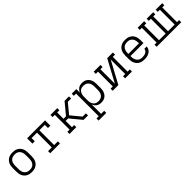

<svg xmlns="http://www.w3.org/2000/svg" viewBox="357 -2012 3711 3711"><g transform="rotate(-45 2212.5 -156.5)"><path d="M300 8Q271 8 242.5 2.5Q214 -3 189 -16.5Q164 -30 144 -51Q124 -72 112 -98Q100 -124 95 -152.5Q90 -181 90 -210V-310Q90 -339 95 -367.5Q100 -396 112 -422Q124 -448 144 -469Q164 -490 189 -503.5Q214 -517 242.5 -522.5Q271 -528 300 -528Q329 -528 357.5 -522.5Q386 -517 411 -503.5Q436 -490 456 -469Q476 -448 488 -422Q500 -396 505 -367.5Q510 -339 510 -310V-210Q510 -181 505 -152.5Q500 -124 488 -98Q476 -72 456 -51Q436 -30 411 -16.5Q386 -3 357.5 2.5Q329 8 300 8ZM300 -50Q320 -50 340.5 -54Q361 -58 378.5 -68.5Q396 -79 409.5 -95Q423 -111 431 -130Q439 -149 442 -169.5Q445 -190 445 -210V-310Q445 -330 442 -350.5Q439 -371 431 -390Q423 -409 409.5 -425Q396 -441 378.5 -451.5Q361 -462 340.5 -466Q320 -470 300 -470Q280 -470 259.5 -466Q239 -462 221.5 -451.5Q204 -441 190.5 -425Q177 -409 169 -390Q161 -371 158 -350.5Q155 -330 155 -310V-210Q155 -190 158 -169.5Q161 -149 169 -130Q177 -111 190.5 -95Q204 -79 221.5 -68.5Q239 -58 259.5 -54Q280 -50 300 -50Z M804 0V-58H905V-462H757V-375H692V-520H1183V-375H1118V-462H970V-58H1071V0Z M1331 0V-58H1392V-462H1331V-520H1517V-462H1457V-289H1525L1716 -520H1838V-462H1748L1581 -260L1748 -58H1838V0H1716L1525 -231H1457V-58H1517V0Z M1912 215V157H1973V-462H1912V-520H2038V-420Q2047 -444 2063 -465.5Q2079 -487 2100.5 -501.5Q2122 -516 2147.5 -522Q2173 -528 2199 -528Q2226 -528 2253 -521.5Q2280 -515 2302.5 -500Q2325 -485 2341.5 -463.5Q2358 -442 2368 -416.5Q2378 -391 2381.5 -364Q2385 -337 2385 -310V-210Q2385 -183 2381.5 -156Q2378 -129 2368 -103.5Q2358 -78 2341.5 -56.5Q2325 -35 2302.5 -20Q2280 -5 2253 1.5Q2226 8 2199 8Q2173 8 2147.5 2Q2122 -4 2100.5 -18.5Q2079 -33 2063 -54.5Q2047 -76 2038 -100V157H2122V215ZM2176 -50Q2196 -50 2216.5 -54.5Q2237 -59 2254.5 -69.5Q2272 -80 2285 -95.5Q2298 -111 2306 -130Q2314 -149 2317 -169.5Q2320 -190 2320 -210V-310Q2320 -330 2317 -350.5Q2314 -371 2306 -390Q2298 -409 2285 -424.5Q2272 -440 2254.5 -450.5Q2237 -461 2216.5 -465.5Q2196 -470 2176 -470Q2156 -470 2136 -465.5Q2116 -461 2099.5 -450Q2083 -439 2070.5 -423Q2058 -407 2050.5 -388.5Q2043 -370 2040.5 -350Q2038 -330 2038 -310V-210Q2038 -190 2040.5 -170Q2043 -150 2050.5 -131.5Q2058 -113 2070.5 -97Q2083 -81 2099.5 -70Q2116 -59 2136 -54.5Q2156 -50 2176 -50Z M2512 0V-58H2573V-462H2512V-520H2698V-462H2638V-66L2883 -520H3038V-462H2977V-58H3038V0H2852V-58H2912V-454L2667 0Z M3377 8Q3348 8 3319.5 2.5Q3291 -3 3265.5 -16Q3240 -29 3220 -50.5Q3200 -72 3187.5 -98Q3175 -124 3170 -152.5Q3165 -181 3165 -210V-310Q3165 -339 3170 -367.5Q3175 -396 3187 -422Q3199 -448 3219 -469Q3239 -490 3264 -503.5Q3289 -517 3317.5 -522.5Q3346 -528 3375 -528Q3404 -528 3432.5 -522.5Q3461 -517 3486 -503.5Q3511 -490 3531 -469Q3551 -448 3563 -422Q3575 -396 3580 -367.5Q3585 -339 3585 -310V-231H3230V-210Q3230 -189 3233 -168.5Q3236 -148 3244.5 -129.5Q3253 -111 3266.5 -95Q3280 -79 3298 -68.5Q3316 -58 3336 -54Q3356 -50 3377 -50Q3400 -50 3423.5 -54Q3447 -58 3467.5 -68.5Q3488 -79 3502.5 -98.5Q3517 -118 3518 -141H3583Q3581 -118 3572.5 -95.5Q3564 -73 3548.5 -55Q3533 -37 3512.5 -24.5Q3492 -12 3470 -4.5Q3448 3 3424.5 5.5Q3401 8 3377 8ZM3230 -289H3520V-310Q3520 -330 3517 -350.5Q3514 -371 3506 -390Q3498 -409 3484.5 -425Q3471 -441 3453.5 -451.5Q3436 -462 3415.5 -466Q3395 -470 3375 -470Q3355 -470 3334.5 -466Q3314 -462 3296.5 -451.5Q3279 -441 3265.5 -425Q3252 -409 3244 -390Q3236 -371 3233 -350.5Q3230 -330 3230 -310Z M3714 0V-58H3771V-462H3714V-520H3893V-462H3836V-58H4018V-462H3961V-520H4139V-462H4082V-58H4264V-462H4207V-520H4386V-462H4329V-58H4386V0Z"/></g></svg>

Font: Iosevka Etoile Light
Style: Regular
Weight: 300
Designer: Belleve Invis
Foundry: Belleve Invis
Version: Version 25.0.1; ttfautohint (v1.8.4)